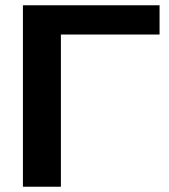

<svg xmlns="http://www.w3.org/2000/svg" viewBox="-20 -708 641 728"><path d="M66.9 -688H585V-577.1H210.9V0H66.9Z"/></svg>

Font: Libra Sans Modern
Style: Bold
Weight: 700
Foundry: Stefan Peev, Context Ltd
Version: Version 1.000